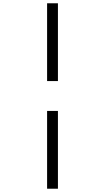

<svg xmlns="http://www.w3.org/2000/svg" viewBox="-20 -968 640 1170"><path d="M267 -474V-948H333V-474ZM267 182V-292H333V182Z"/></svg>

Font: Victor Mono Thin Light
Style: Regular
Weight: 300
Monospace: yes
Version: Version 1.561;gftools[0.9.30]